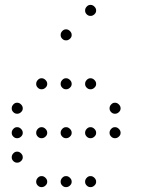

<svg xmlns="http://www.w3.org/2000/svg" viewBox="-20 -793 640 785"><path d="M349 -773Q341 -773 334.5 -766Q328 -759 328 -751V-749Q328 -741 334.5 -734.5Q341 -728 349 -728H351Q359 -728 366 -734.5Q373 -741 373 -749V-751Q373 -759 366 -766Q359 -773 351 -773ZM249 -673Q241 -673 234.5 -666Q228 -659 228 -651V-649Q228 -641 234.5 -634.5Q241 -628 249 -628H251Q259 -628 266 -634.5Q273 -641 273 -649V-651Q273 -659 266 -666Q259 -673 251 -673ZM149 -473Q141 -473 134.5 -466Q128 -459 128 -451V-449Q128 -441 134.5 -434.5Q141 -428 149 -428H151Q159 -428 166 -434.5Q173 -441 173 -449V-451Q173 -459 166 -466Q159 -473 151 -473ZM249 -473Q241 -473 234.5 -466Q228 -459 228 -451V-449Q228 -441 234.5 -434.5Q241 -428 249 -428H251Q259 -428 266 -434.5Q273 -441 273 -449V-451Q273 -459 266 -466Q259 -473 251 -473ZM349 -473Q341 -473 334.5 -466Q328 -459 328 -451V-449Q328 -441 334.5 -434.5Q341 -428 349 -428H351Q359 -428 366 -434.5Q373 -441 373 -449V-451Q373 -459 366 -466Q359 -473 351 -473ZM49 -373Q41 -373 34.5 -366Q28 -359 28 -351V-349Q28 -341 34.5 -334.5Q41 -328 49 -328H51Q59 -328 66 -334.5Q73 -341 73 -349V-351Q73 -359 66 -366Q59 -373 51 -373ZM449 -373Q441 -373 434.5 -366Q428 -359 428 -351V-349Q428 -341 434.5 -334.5Q441 -328 449 -328H451Q459 -328 466 -334.5Q473 -341 473 -349V-351Q473 -359 466 -366Q459 -373 451 -373ZM49 -273Q41 -273 34.5 -266Q28 -259 28 -251V-249Q28 -241 34.5 -234.5Q41 -228 49 -228H51Q59 -228 66 -234.5Q73 -241 73 -249V-251Q73 -259 66 -266Q59 -273 51 -273ZM149 -273Q141 -273 134.5 -266Q128 -259 128 -251V-249Q128 -241 134.5 -234.5Q141 -228 149 -228H151Q159 -228 166 -234.5Q173 -241 173 -249V-251Q173 -259 166 -266Q159 -273 151 -273ZM249 -273Q241 -273 234.5 -266Q228 -259 228 -251V-249Q228 -241 234.5 -234.5Q241 -228 249 -228H251Q259 -228 266 -234.5Q273 -241 273 -249V-251Q273 -259 266 -266Q259 -273 251 -273ZM349 -273Q341 -273 334.5 -266Q328 -259 328 -251V-249Q328 -241 334.5 -234.5Q341 -228 349 -228H351Q359 -228 366 -234.5Q373 -241 373 -249V-251Q373 -259 366 -266Q359 -273 351 -273ZM449 -273Q441 -273 434.5 -266Q428 -259 428 -251V-249Q428 -241 434.5 -234.5Q441 -228 449 -228H451Q459 -228 466 -234.5Q473 -241 473 -249V-251Q473 -259 466 -266Q459 -273 451 -273ZM49 -173Q41 -173 34.5 -166Q28 -159 28 -151V-149Q28 -141 34.5 -134.5Q41 -128 49 -128H51Q59 -128 66 -134.5Q73 -141 73 -149V-151Q73 -159 66 -166Q59 -173 51 -173ZM149 -73Q141 -73 134.5 -66Q128 -59 128 -51V-49Q128 -41 134.5 -34.5Q141 -28 149 -28H151Q159 -28 166 -34.5Q173 -41 173 -49V-51Q173 -59 166 -66Q159 -73 151 -73ZM249 -73Q241 -73 234.5 -66Q228 -59 228 -51V-49Q228 -41 234.5 -34.5Q241 -28 249 -28H251Q259 -28 266 -34.5Q273 -41 273 -49V-51Q273 -59 266 -66Q259 -73 251 -73ZM349 -73Q341 -73 334.5 -66Q328 -59 328 -51V-49Q328 -41 334.5 -34.5Q341 -28 349 -28H351Q359 -28 366 -34.5Q373 -41 373 -49V-51Q373 -59 366 -66Q359 -73 351 -73Z"/></svg>

Font: Doto Rounded Light
Style: Regular
Weight: 300
Monospace: yes
Version: Version 1.000